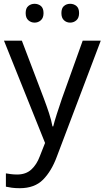

<svg xmlns="http://www.w3.org/2000/svg" viewBox="-20 -750 550 1010"><path d="M1 -536H95L211 -231Q226 -191 238 -154.5Q250 -118 256 -85H260Q266 -110 279 -150.5Q292 -191 306 -232L415 -536H510L279 74Q251 150 206.5 195Q162 240 84 240Q60 240 42 237.5Q24 235 11 232V162Q22 164 37.5 166Q53 168 70 168Q116 168 144.5 142Q173 116 189 73L217 2ZM115 -681Q115 -707 129 -718.5Q143 -730 162 -730Q181 -730 195 -718.5Q209 -707 209 -681Q209 -656 195 -643.5Q181 -631 162 -631Q143 -631 129 -643.5Q115 -656 115 -681ZM303 -681Q303 -707 316.5 -718.5Q330 -730 349 -730Q368 -730 382 -718.5Q396 -707 396 -681Q396 -656 382 -643.5Q368 -631 349 -631Q330 -631 316.5 -643.5Q303 -656 303 -681Z"/></svg>

Font: Noto Sans Tai Le
Style: Regular
Weight: 400
Designer: Monotype Design Team
Foundry: Monotype Imaging Inc.
Version: Version 2.002; ttfautohint (v1.8.4.7-5d5b)